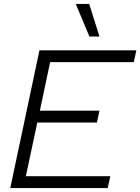

<svg xmlns="http://www.w3.org/2000/svg" viewBox="-20 -953 711 973"><path d="M180 -698H671L658 -638H234L182 -392H484L471 -332H169L111 -60H539L526 0H32ZM433 -768 364 -933H432L484 -768Z"/></svg>

Font: Azeret Mono Light
Style: Italic
Weight: 300
Italic angle: -12°
Designer: Martin Vácha
Foundry: Displaay
Version: Version 1.000; Glyphs 3.0.3, build 3074